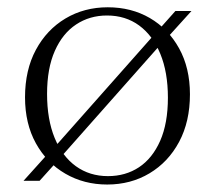

<svg xmlns="http://www.w3.org/2000/svg" viewBox="-20 -484 576 514"><path d="M43 0 110.5 -75 122 -85.5 393 -391.5 405 -404.5 449.5 -454.5H492.5L426 -381L413.5 -369L142.5 -63L131.5 -50.5L86 0ZM269 -12.5Q316 -12.5 352 -36.2Q388 -60 408.8 -107Q429.5 -154 429.5 -222.5Q429.5 -290.5 409.2 -339.8Q389 -389 352.5 -415.8Q316 -442.5 266.5 -442.5Q220 -442.5 183.8 -418.5Q147.5 -394.5 126.8 -347.8Q106 -301 106 -232.5Q106 -164.5 126.2 -115Q146.5 -65.5 183.2 -39Q220 -12.5 269 -12.5ZM267 10Q205 10 155 -19Q105 -48 76 -100.5Q47 -153 47 -223.5Q47 -296.5 76 -350.5Q105 -404.5 155.2 -434.5Q205.5 -464.5 268.5 -464.5Q331.5 -464.5 381 -435.8Q430.5 -407 459.5 -354.5Q488.5 -302 488.5 -231.5Q488.5 -158.5 459.5 -104.2Q430.5 -50 380.2 -20Q330 10 267 10Z"/></svg>

Font: Newsreader 36pt Light
Style: Regular
Weight: 300
Designer: Hugues Gentile
Foundry: Production Type
Version: Version 1.003